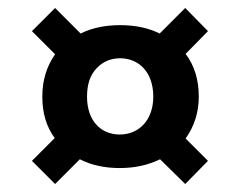

<svg xmlns="http://www.w3.org/2000/svg" viewBox="-20 -619 601 481"><path d="M118 -158 180 -220C209 -205 243 -198 280 -198C317 -198 350 -205 381 -220L444 -158L501 -216L445 -272C467 -303 478 -338 478 -377C478 -419 467 -455 445 -484L501 -541L444 -599L380 -535C352 -549 319 -556 281 -556C243 -556 210 -549 182 -535L118 -599L60 -541L118 -483C97 -453 86 -418 86 -377C86 -336 96 -302 117 -273L60 -216ZM222 -448C238 -465 258 -473 281 -473C328 -473 364 -438 364 -377C364 -317 327 -282 280 -282C233 -282 198 -316 198 -377C198 -408 206 -431 222 -448Z"/></svg>

Font: Poppins SemiBold
Style: Regular
Weight: 600
Designer: Ninad Kale (Devanagari), Jonny Pinhorn (Latin)
Foundry: Indian Type Foundry
Version: 4.004